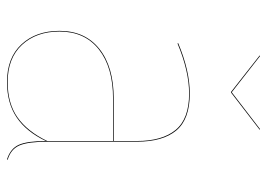

<svg xmlns="http://www.w3.org/2000/svg" viewBox="-130 -644 782 563"><g transform="rotate(90 261.5 -362.0)"><path d="M448 7 447 9Q415 -1 404 -26Q393 -51 393 -105Q366 -48 324 -19.5Q282 9 220 9Q149 9 109.5 -33.5Q70 -76 70 -145Q70 -220 123 -262Q176 -304 269 -304H393V-372Q393 -446 360.5 -485.5Q328 -525 254 -525Q188 -525 107 -491L106 -493Q187 -527 254 -527Q329 -527 362 -487.5Q395 -448 395 -372V-110Q395 -53 406 -27.5Q417 -2 448 7ZM393 -109V-302H269Q177 -302 124.5 -260.5Q72 -219 72 -145Q72 -77 111 -35Q150 7 220 7Q283 7 324 -22Q365 -51 393 -109ZM360 -732 251 -648H249L142 -732L144 -733L250 -650L358 -733Z"/></g></svg>

Font: FiraGO Two
Style: Regular
Weight: 100
Designer: bBox Type
Foundry: bBox Type GmbH
Version: Version 1.001